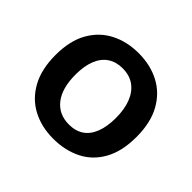

<svg xmlns="http://www.w3.org/2000/svg" viewBox="-134 -697 871 871"><g transform="rotate(45 301.5 -261.5)"><path d="M302 13Q225 13 166 -18.5Q107 -50 73.5 -111.5Q40 -173 40 -263Q40 -355 74.5 -415.5Q109 -476 168 -506Q227 -536 301 -536Q377 -536 436 -505Q495 -474 529 -412.5Q563 -351 563 -260Q563 -168 529 -107Q495 -46 435.5 -16.5Q376 13 302 13ZM306 -83Q348 -83 377 -102.5Q406 -122 421 -161Q436 -200 436 -254Q436 -311 420 -351.5Q404 -392 373.5 -414Q343 -436 298 -436Q257 -436 227.5 -416.5Q198 -397 182.5 -358.5Q167 -320 167 -265Q167 -177 204 -130Q241 -83 306 -83Z"/></g></svg>

Font: Bricolage Grotesque 20pt SemiBold
Style: Regular
Weight: 600
Version: Version 1.001;gftools[0.9.33.dev8+g029e19f]